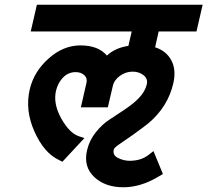

<svg xmlns="http://www.w3.org/2000/svg" viewBox="-20 -653 877 812"><path d="M300 -348Q269 -348 247 -325.5Q225 -303 217 -270Q204 -215 239 -152Q274 -90 313 -77L337 -69L244 31L230 24Q166 -6 126 -96Q85 -187 106 -276Q124 -351 186 -406Q248 -461 320 -461Q396 -461 432 -418Q468 -451 523 -459L537 -520H110L136 -633H837L811 -520H651L636 -453Q683 -438 704.5 -398Q726 -358 713 -301Q690 -201 608 -132Q594 -120 541 -82Q513 -62 486 -44Q462 -28 461 -20Q456 4 479 15Q503 27 528 27Q576 27 607 3L629 -14L669 83L650 94Q575 139 502 139Q425 139 379 96Q332 52 348 -17Q358 -60 385.5 -94Q413 -128 442 -146.5Q471 -165 508.5 -190.5Q546 -216 567 -238Q594 -266 601 -297Q606 -320 587 -335Q568 -350 541 -350Q512 -350 487.5 -332.5Q463 -315 457 -289L436 -199H322L346 -304Q350 -323 336 -335.5Q322 -348 300 -348Z"/></svg>

Font: Miedinger
Style: Bold-Italic
Weight: 700
Italic angle: -13°
Version: Version 001.000